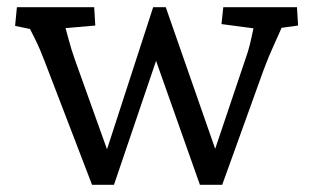

<svg xmlns="http://www.w3.org/2000/svg" viewBox="-20 -514 871 534"><path d="M236 0 104 -344Q92 -376 77.5 -405.5Q63 -435 47 -466L94 -427L22 -442L27 -494H242L245 -443L130 -433L154 -467Q162 -437 170.5 -405.5Q179 -374 188 -349L289 -67L267 -66L406 -494H441L590 -67L567 -66L663 -351Q670 -370 675 -390.5Q680 -411 684 -431Q688 -451 692 -468L717 -431L596 -447L601 -494H806L809 -443L730 -432L776 -467Q759 -426 743 -391.5Q727 -357 713 -319L598 0H536L403 -376L425 -377L297 0Z"/></svg>

Font: Andada Pro
Style: Regular
Weight: 400
Designer: Carolina Giovagnoli
Foundry: Huerta Tipografica
Version: Version 3.003